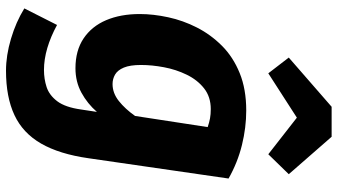

<svg xmlns="http://www.w3.org/2000/svg" viewBox="-254 -608 1086 617"><g transform="rotate(90 288.5 -300.0)"><path d="M335.7 -548.8Q390.3 -548.8 446.5 -535Q502.7 -521.2 554.2 -492L489 -41.9Q475.7 51.5 441.9 110.3Q408.1 169.1 350.3 196.1Q292.5 223.2 207.7 223.2Q158.7 223.2 105 207.2Q51.3 191.3 7.5 164.3L60.7 59.2Q98.4 79.7 134.9 90.5Q171.5 101.2 205.3 101.2Q234.4 101.2 260.4 92.7Q286.4 84.1 305.9 58.5Q325.3 32.8 332.4 -18.2L340.1 -68.9Q313.7 -38.5 278.4 -19.2Q243.2 0 199.8 0Q142.9 0 104 -26.1Q65 -52.3 45.3 -98.7Q25.6 -145.2 25.6 -206.5Q25.6 -250.2 36 -298.1Q46.3 -345.9 68.9 -390.2Q91.5 -434.6 127.6 -470.7Q163.7 -506.8 215.5 -527.8Q267.2 -548.8 335.7 -548.8ZM331.1 -434.8Q291.6 -434.8 264.3 -413.2Q237.1 -391.7 220.5 -357.4Q203.8 -323.1 196.6 -284.4Q189.3 -245.7 189.3 -210.7Q189.3 -175.5 197.7 -155.4Q206.1 -135.4 220.1 -127.3Q234.1 -119.2 250.7 -119.2Q279.7 -119.2 305.1 -139.4Q330.5 -159.6 353.1 -191.5L388.9 -424.9Q374.1 -430 360.9 -432.4Q347.7 -434.8 331.1 -434.8ZM358.6 -711.5 216.1 -619.7 165.5 -685.5 323.6 -823.2H420L540.3 -685.5L476.2 -619.7Z"/></g></svg>

Font: Fira Sans Variable
Style: Italic
Weight: 397
Italic angle: -8°
Designer: Carrois Corporate & Edenspiekermann AG
Foundry: Carrois Corporate GbR & Edenspiekermann AG
Version: Version 4.202